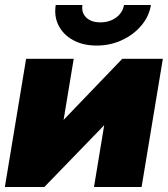

<svg xmlns="http://www.w3.org/2000/svg" viewBox="-20 -752 675 772"><path d="M549.3 0H357.9L398.9 -248H398.4L158.2 0H-0.5L85 -515.6H276.4L235.8 -270.5H236.3L471.7 -515.6H634.8ZM368.7 -568.8Q314 -568.8 274.2 -590.6Q234.4 -612.3 215.6 -649.4Q196.8 -686.5 204.1 -731.9H311.5Q306.6 -701.2 326.7 -681.6Q346.7 -662.1 383.8 -662.1Q420.4 -662.1 447 -681.6Q473.6 -701.2 478.5 -731.9H586.9Q579.6 -686.5 548.3 -649.4Q517.1 -612.3 470.2 -590.6Q423.3 -568.8 368.7 -568.8Z"/></svg>

Font: Inter Display Black
Style: Italic
Weight: 900
Italic angle: -9.39999°
Designer: Rasmus Andersson
Foundry: rsms
Version: Version 4.000;git-a52131595